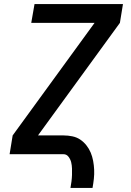

<svg xmlns="http://www.w3.org/2000/svg" viewBox="-20 -755 640 940"><path d="M325 165Q328 149 330 133Q332 117 332.5 101.5Q333 86 332.5 70Q332 54 328.5 39.5Q325 25 315.5 12.5Q306 0 291 0H27L42 -92L443 -643H133L149 -735H582L567 -643L166 -92H291Q313 -92 334.5 -87.5Q356 -83 373 -71.5Q390 -60 403 -43.5Q416 -27 424 -8Q432 11 436 32.5Q440 54 441 76Q442 98 439.5 120.5Q437 143 433 165Z"/></svg>

Font: Iosevka SS04 Semibold Extended
Style: Italic
Weight: 600
Width: 7
Italic angle: -9°
Monospace: yes
Designer: Belleve Invis
Foundry: Belleve Invis
Version: Version 19.0.0; ttfautohint (v1.8.4)